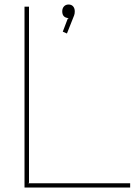

<svg xmlns="http://www.w3.org/2000/svg" viewBox="-20 -840 618 860"><path d="M563 -19V0H89.8V-810.1H109.9V-22L106.9 -19ZM314.9 -789.1Q314.9 -778.3 312 -771L279.8 -689.9L261.2 -698.2L283.2 -755.9L288.1 -758.8Q258.8 -760.3 258.8 -789.1Q258.8 -802.7 266.6 -811.3Q274.4 -819.8 287.1 -819.8Q300.3 -819.8 307.6 -811.3Q314.9 -802.7 314.9 -789.1Z"/></svg>

Font: Sinkin Sans 100 Thin
Style: Regular
Weight: 100
Designer: Keith Bates
Foundry: K-Type
Version: Sinkin Sans (version 1.0)  by Keith Bates   •   © 2014   www